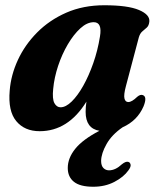

<svg xmlns="http://www.w3.org/2000/svg" viewBox="-20 -488 603 731"><path d="M459.5 -160.5Q450.5 -127 453.8 -113.2Q457 -99.5 468.5 -99.5Q482 -99.5 502.5 -119.5Q514.5 -129.5 523.5 -126Q541.5 -120 526.5 -83Q503 -28.5 447 -3.5Q406 24.5 385.8 60.2Q365.5 96 365 124.5Q365 143 373.8 151.8Q382.5 160.5 395 160.5Q419.5 160.5 444 137.5Q459.5 125 469 128.5Q475.5 130.5 477.2 138.8Q479 147 469 160.5Q451 186 415.5 204.5Q380 223 335 223Q285 223 261.5 204.2Q238 185.5 238 151.5Q238 114 266.5 78.5Q295 43 358.5 10Q306 1 306 -62Q306 -80 309 -101Q239.5 11.5 131 11.5Q73.5 11.5 41.8 -27Q10 -65.5 17 -143.5Q21.5 -202 48 -259.5Q74.5 -317 121.2 -364.2Q168 -411.5 232.5 -439.8Q297 -468 377 -468Q466.5 -468 509 -450Q551.5 -432 548.5 -405.5Q547 -390.5 539 -383.2Q531 -376 522 -368.5Q513 -361 508.5 -345.5ZM182.5 -149.5Q178.5 -111 187.2 -95.2Q196 -79.5 210.5 -79.5Q230.5 -79.5 253 -101.5Q275.5 -123.5 296.8 -161.2Q318 -199 335 -247.2Q352 -295.5 360.5 -348.5Q370 -403.5 337 -403.5Q311.5 -403.5 286 -380.2Q260.5 -357 238.2 -319.2Q216 -281.5 201.2 -237Q186.5 -192.5 182.5 -149.5Z"/></svg>

Font: Fraunces 72pt S050
Style: Bold Italic
Weight: 700
Italic angle: -16°
Version: Version 1.000; ttfautohint (v1.8.3)